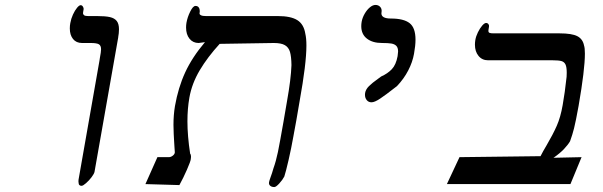

<svg xmlns="http://www.w3.org/2000/svg" viewBox="-20 -745 2440 777"><path d="M459 -597 362.5 -49.5Q361 -42 350.8 -28.2Q340.5 -14.5 328.2 -3.8Q316 7 310 7Q304 7 300.8 3.5Q297.5 0 298.5 -5.5Q297.5 -4.5 297.5 -11Q297.5 -17.5 298.5 -21.5L382.5 -499.5L384 -509.5Q389 -535.5 389 -545.5Q389 -560.5 380.2 -565.8Q371.5 -571 347 -571H312Q288.5 -571 275.5 -587.2Q262.5 -603.5 262.5 -630Q262.5 -641.5 264.5 -651.5Q267.5 -669 275.2 -686Q283 -703 291.8 -713.5Q300.5 -724 306.5 -724Q312 -724 315.5 -718.2Q319 -712.5 318.5 -708.5L316.5 -696.5Q316 -695 316 -692Q316 -686.5 320.5 -683.2Q325 -680 336.5 -680H373.5Q406.5 -680 425 -675.8Q443.5 -671.5 452.5 -660Q461.5 -648.5 461.5 -626.5Q461.5 -610.5 458 -592.5Z M1167 -191.5Q1159 -146 1147.8 -97.2Q1136.5 -48.5 1130.5 -30.5Q1123.5 -17 1110.2 -2.5Q1097 12 1090 12Q1079.5 12 1073.2 6.5Q1067 1 1069 -8.5Q1069.5 -12.5 1075.5 -29.5Q1077 -34 1080.8 -44.5Q1084.5 -55 1086.5 -63.5Q1097 -92.5 1104.8 -130.2Q1112.5 -168 1127 -251Q1130 -268.5 1141.5 -335.5Q1157.5 -424.5 1159.5 -481.5Q1159 -516.5 1153.5 -535Q1148 -553.5 1133 -562.2Q1118 -571 1088 -571L869 -567.5Q820 -514 788.2 -460.5Q756.5 -407 746.5 -350.5Q738.5 -305.5 738.5 -254Q738.5 -195 749.5 -123Q753 -119.5 753 -110.5Q753 -108.5 752 -100.5Q751 -91.5 736.5 -58.2Q722 -25 706 4L568.5 0L617 -109H663Q671.5 -109 679.2 -115Q687 -121 687.5 -128.5L686 -150.5L684.5 -175.5Q684 -183 683 -203Q682 -223 682 -239.5Q682 -279.5 688 -315.5Q701 -390 729.2 -451.5Q757.5 -513 809.5 -574.5L784 -571Q761 -571 747 -588.2Q733 -605.5 733 -633.5Q733 -643 734.5 -652.5Q738.5 -675.5 749.8 -698.2Q761 -721 771 -721Q780 -721 784.2 -715Q788.5 -709 788.5 -700Q788.5 -697.5 788 -695.2Q787.5 -693 787.5 -690.5Q787.5 -686 793.8 -683Q800 -680 813.5 -680H1104.5Q1157 -680 1183.2 -663.5Q1209.5 -647 1215.5 -609Q1220 -590.5 1220 -560.5Q1220 -487.5 1192.5 -335.5Q1178.5 -251.5 1167 -191.5Z M1576 -388.5Q1541 -361 1518.5 -346Q1496 -331 1483.5 -331Q1471.5 -331 1464.2 -339.8Q1457 -348.5 1457 -361.5Q1457 -366 1457.5 -368.5Q1460 -383.5 1473.5 -396.8Q1487 -410 1509 -425.5L1522.5 -435.5Q1548.5 -447 1565.5 -464.8Q1582.5 -482.5 1589 -517.5Q1591 -532.5 1591 -536.5Q1591 -552 1584 -559.2Q1577 -566.5 1564 -568.8Q1551 -571 1526 -571Q1487.5 -571 1464.8 -588.8Q1442 -606.5 1442 -639Q1442 -647.5 1443.5 -656.5Q1446.5 -673.5 1455.8 -689.5Q1465 -705.5 1476.8 -715.2Q1488.5 -725 1499.5 -725Q1510.5 -725 1517.5 -718.2Q1524.5 -711.5 1524.5 -701Q1524.5 -697.5 1524 -695.5Q1523.5 -694 1523.5 -691Q1523.5 -670 1562 -670Q1614 -670 1637.8 -651.2Q1661.5 -632.5 1661.5 -584.5Q1661.5 -560.5 1655.5 -527.5Q1649.5 -493.5 1632 -459.8Q1614.5 -426 1586.5 -396.5Z M2333.5 -109 2288.5 0H1788.5L1839.5 -109L2167.5 -113Q2177 -132 2192 -157Q2217.5 -200.5 2233 -235.5Q2248.5 -270.5 2257 -319.5Q2266 -369.5 2273 -434.5Q2273.5 -440.5 2273.5 -451Q2273.5 -473.5 2268.5 -484Q2263.5 -494.5 2252.2 -497.8Q2241 -501 2217.5 -501H1955.5Q1931 -501 1916.5 -518.8Q1902 -536.5 1902 -564Q1902 -573 1903.5 -582.5Q1906 -598 1914 -614.2Q1922 -630.5 1931.2 -641.2Q1940.5 -652 1947 -652Q1953 -652 1956.5 -647.5Q1960 -643 1959 -637.5L1957 -625.5Q1956.5 -623.5 1956.5 -620Q1956.5 -614 1961.2 -612Q1966 -610 1977.5 -610H2244.5Q2294.5 -610 2316.5 -598.5Q2338.5 -587 2343.5 -561Q2347 -551 2347 -528Q2347 -463.5 2321.5 -316.5Q2310 -253 2303.2 -226.2Q2296.5 -199.5 2287 -173.5Q2279 -159.5 2262.5 -142Q2246 -124.5 2220 -106.5L2332.5 -109Z"/></svg>

Font: JuliaMono BoldItalic
Style: Regular
Weight: 700
Italic angle: -9°
Monospace: yes
Designer: cormullion
Foundry: corm
Version: Version 0.049; ttfautohint (v1.8.4)